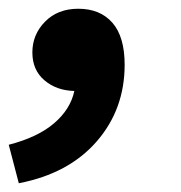

<svg xmlns="http://www.w3.org/2000/svg" viewBox="-53 -209 414 439"><path d="M117 -1Q76 -2 48.5 -25.5Q21 -49 21 -89Q21 -130 50 -159.5Q79 -189 126 -189Q176 -189 204 -157Q232 -125 232 -61Q232 41 168 114.5Q104 188 -10 210L-33 122Q33 105 70.5 73Q108 41 117 -1Z"/></svg>

Font: Nebula Sans Bold
Style: Regular
Weight: 700
Italic angle: -9°
Designer: Paul D. Hunt for Adobe (as Source Sans)
Foundry: Nebula Entertainment & Broadcasting LLC
Version: Version 1.010